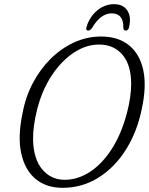

<svg xmlns="http://www.w3.org/2000/svg" viewBox="-20 -886 713 920"><path d="M464 -711Q546.5 -711 598.5 -668.8Q650.5 -626.5 666.8 -548.5Q683 -470.5 659 -362.5Q637 -254.5 583.5 -169.2Q530 -84 452 -35Q374 14 279.5 14Q202.5 14 151 -28.2Q99.5 -70.5 81.8 -151Q64 -231.5 88.5 -345.5Q102.5 -422 137.5 -488.2Q172.5 -554.5 223 -604.5Q273.5 -654.5 335.2 -682.8Q397 -711 464 -711ZM290 -24.5Q352 -24.5 410 -61.8Q468 -99 514.5 -170.5Q561 -242 588.5 -345.5Q608.5 -422.5 608.5 -484.5Q608.5 -574.5 567 -623.5Q525.5 -672.5 454.5 -672.5Q392.5 -672.5 333.8 -633.8Q275 -595 228.5 -525.2Q182 -455.5 158 -362Q137.5 -281 138.5 -216.5Q140.5 -124 182.5 -74.2Q224.5 -24.5 290 -24.5ZM514.5 -822Q462.5 -822 420.5 -751.5Q412 -739.5 403 -739.5Q389 -739.5 395 -758.5Q410 -806.5 446.2 -836.2Q482.5 -866 526.5 -866Q570.5 -866 590.2 -835.5Q610 -805 598.5 -756.5Q595.5 -739.5 582 -739.5Q572.5 -739.5 571 -751.5Q573 -822 514.5 -822Z"/></svg>

Font: Fraunces 144pt S100 Light
Style: Italic
Weight: 300
Italic angle: -16°
Version: Version 1.000; ttfautohint (v1.8.3)